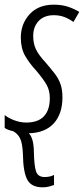

<svg xmlns="http://www.w3.org/2000/svg" viewBox="-33 -561 359 821"><path d="M149 240Q101 240 83.5 207Q66 174 65 98Q63 50 52.5 30Q42 10 23 0Q0 -5 -13 -14V-69Q3 -56 28.5 -46.5Q54 -37 79 -37Q130 -37 155 -64Q180 -91 180 -141Q180 -174 166.5 -198Q153 -222 121 -260Q92 -291 74 -323Q56 -355 56 -400Q56 -459 93.5 -500Q131 -541 197 -541Q233 -541 260 -531.5Q287 -522 306 -510L281 -467Q265 -479 244 -487.5Q223 -496 197 -496Q156 -496 132.5 -471.5Q109 -447 109 -407Q109 -375 120.5 -350.5Q132 -326 161 -295Q185 -267 201.5 -245.5Q218 -224 226 -200.5Q234 -177 234 -145Q234 -74 197 -33.5Q160 7 90 9Q111 28 112 90Q113 147 121 171.5Q129 196 158 196Q181 196 198 187V230Q190 233 177.5 236.5Q165 240 149 240Z"/></svg>

Font: Noto Sans ExtraCondensed Light
Style: Italic
Weight: 300
Width: 2
Italic angle: -12°
Designer: Monotype Design Team
Foundry: Monotype Imaging Inc.
Version: Version 2.013; ttfautohint (v1.8.4.7-5d5b)